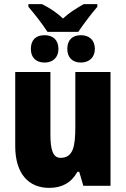

<svg xmlns="http://www.w3.org/2000/svg" viewBox="-20 -903 611 933"><path d="M211 -748H360C391 -793 423 -835 453 -870V-883H387C353 -864 316 -841 286 -813C257 -841 222 -864 184 -883H118V-870C151 -831 181 -793 211 -748ZM197 -599C237 -599 264 -624 264 -665C264 -709 237 -732 197 -732C154 -732 130 -709 130 -665C130 -624 154 -599 197 -599ZM373 -599C413 -599 441 -624 441 -665C441 -709 413 -732 373 -732C332 -732 307 -709 307 -665C307 -624 332 -599 373 -599ZM517 -553H346V-289C346 -194 337 -136 274 -136C238 -136 225 -174 225 -248V-553H54V-193C54 -60 118 10 219 10C281 10 327 -15 356 -68H365L385 0H517Z"/></svg>

Font: Noto Sans Condensed Black
Style: Regular
Weight: 900
Width: 3
Designer: Monotype Design Team
Foundry: Monotype Imaging Inc.
Version: Version 2.013